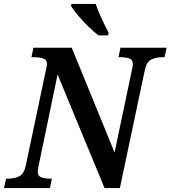

<svg xmlns="http://www.w3.org/2000/svg" viewBox="-41 -957 868 977"><path d="M-21 0 -10 -48H2Q32 -48 56 -59.5Q80 -71 90 -113L192 -598Q194 -608 196 -616.5Q198 -625 198 -630Q198 -653 179 -659.5Q160 -666 131 -666H119L129 -714H324L542 -181L630 -600Q632 -607 633.5 -616Q635 -625 635 -630Q635 -653 616.5 -659.5Q598 -666 572 -666H562L572 -714H807L796 -666H784Q754 -666 729.5 -654.5Q705 -643 696 -601L569 0H491L252 -578L156 -116Q151 -91 151 -84Q151 -61 169.5 -54.5Q188 -48 214 -48H223L213 0ZM460 -777Q435 -796 407.5 -823Q380 -850 356.5 -878Q333 -906 320 -927L323 -937H446Q453 -915 465 -887.5Q477 -860 489.5 -834Q502 -808 512 -790L509 -777Z"/></svg>

Font: Noto Serif SemiCondensed SemiBold
Style: Italic
Weight: 600
Width: 4
Italic angle: -12°
Designer: Monotype Design Team
Foundry: Monotype Imaging Inc.
Version: Version 2.014; ttfautohint (v1.8.4.7-5d5b)